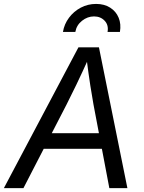

<svg xmlns="http://www.w3.org/2000/svg" viewBox="-42 -972 746 992"><path d="M-22 0 363.3 -727.5H469.2L616.2 0H522.9L440.9 -432.6Q434.1 -468.8 424.6 -530.3Q415 -591.8 403.3 -684.1H421.9Q381.8 -595.2 352.5 -534.4Q323.2 -473.6 302.2 -432.6L79.1 0ZM145.5 -203.1 158.7 -283.7H529.3L516.1 -203.1ZM454.6 -951.7Q497.1 -951.7 527.3 -932.4Q557.6 -913.1 571 -880.4Q584.5 -847.7 577.6 -807.1H513.7Q520 -842.3 498.8 -864.7Q477.5 -887.2 443.8 -887.2Q410.2 -887.2 381.8 -864.7Q353.5 -842.3 347.2 -807.1H283.2Q290 -847.7 314.5 -880.4Q338.9 -913.1 375.2 -932.4Q411.6 -951.7 454.6 -951.7Z"/></svg>

Font: Inter 17pt
Style: Italic
Weight: 400
Italic angle: -9.3988°
Version: Version 4.001;git-66647c0bb